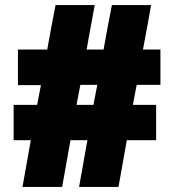

<svg xmlns="http://www.w3.org/2000/svg" viewBox="-20 -725 739 760"><path d="M615 -389H521L506 -310H598V-170H482L449 15H293L326 -170H259L226 15H69L102 -170H34V-310H127L142 -388H51V-529H167Q172 -558 183 -617Q194 -676 200 -705H355Q331 -577 323 -529H390Q395 -558 406 -617Q417 -676 423 -705H578Q570 -657 546 -529H615ZM365 -389H298L283 -310H350Z"/></svg>

Font: Repo
Style: ExtraBlack
Weight: 1000
Designer: Stefan Peev
Foundry: Context Ltd
Version: Version 001.000